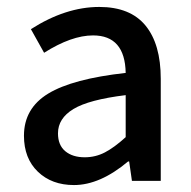

<svg xmlns="http://www.w3.org/2000/svg" viewBox="-20 -521 551 553"><path d="M49 -130Q49 -209 119 -251.5Q189 -294 342 -311Q340 -419 248 -419Q186 -419 107 -369L69 -437Q169 -501 266 -501Q355 -501 399 -447.5Q443 -394 443 -294V0H360L352 -56H349Q268 12 193 12Q129 12 89 -26.5Q49 -65 49 -130ZM342 -126V-247Q236 -234 191.5 -207Q147 -180 147 -137Q147 -103 168 -85.5Q189 -68 224 -68Q255 -68 282 -82Q309 -96 342 -126Z"/></svg>

Font: Assistant SemiBold
Style: Regular
Weight: 600
Designer: Hebrew By Ben Nathan, Latin by Paul Hunt
Version: Version 2.001; ttfautohint (v1.6)